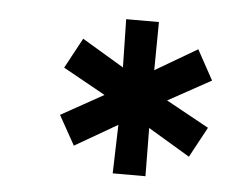

<svg xmlns="http://www.w3.org/2000/svg" viewBox="-35 -758 470 397"><g transform="rotate(5 200.0 -560.0)"><path d="M366 -448 279 -500 280 -400H212L215 -501L127 -450L93 -511L181 -560L93 -609L127 -672L214 -620L212 -720H280L279 -620L366 -671L400 -609L311 -560L400 -511Z"/></g></svg>

Font: TypoPRO Montserrat Alternates
Style: Italic
Weight: 500
Italic angle: -11.3°
Designer: Julieta Ulanovsky
Foundry: Julieta Ulanovsky
Version: Version 6.001